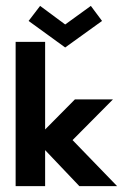

<svg xmlns="http://www.w3.org/2000/svg" viewBox="-20 -631 449 651"><path d="M326 -560 288 -611 201 -548 116 -611 77 -560 201 -470ZM363 -294H234L133 -192V-489H33V0H133V-122L249 0H377L226 -156Z"/></svg>

Font: Hussar Tani
Style: Bold
Weight: 700
Foundry: Cannot Into Space Fonts
Version: Version 0.92